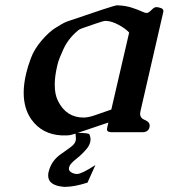

<svg xmlns="http://www.w3.org/2000/svg" viewBox="-20 -497 646 736"><path d="M323.2 19.5Q327.1 27.8 327.1 36.6Q327.1 42 325.7 47.9Q322.8 59.6 314.5 70.8Q295.9 93.8 272 112.3Q248 130.9 245.1 143.6Q244.1 146.5 244.1 149.4Q244.1 157.2 251 162.1Q261.7 169.9 275.4 169.9Q293 169.9 345.7 135.7L315.4 203.1Q264.6 219.2 230.5 219.2H225.1Q164.6 214.4 164.6 175.8Q164.6 170.9 165.5 165L166.5 161.6Q176.3 119.6 213.4 93.8Q236.8 77.6 253.9 64.5Q267.6 54.2 270.5 40.5Q271 38.1 271 33.7Q271 26.9 269.5 15.1L268.6 15.6Q249 22 236.3 22H215.8Q141.6 18.1 100.6 -38.6Q70.8 -80.6 70.8 -141.6Q70.8 -175.3 80.1 -214.8Q85.9 -240.2 98.6 -274.4Q111.3 -308.6 139.6 -341.8Q168 -375 193.4 -390.6Q219.2 -407.2 235.8 -414.1Q417.5 -476.6 428.2 -476.6H431.2Q463.9 -475.1 487.8 -466.8Q511.2 -459 523.4 -453.1Q535.6 -447.3 543 -447.3Q549.8 -447.3 563.5 -461.4Q571.8 -469.7 579.6 -469.7Q586.9 -469.7 597.7 -465.8Q606 -462.9 606.4 -454.1Q606.4 -451.7 605.5 -449.2L518.6 -71.3Q517.6 -65.9 517.1 -61.5Q517.1 -43.9 535.2 -37.1Q553.7 -29.8 553.7 -15.6Q553.7 -12.7 553.2 -9.8Q548.8 9.8 525.9 9.8H407.2Q390.1 9.8 390.1 -1.5Q390.1 -3.4 390.6 -6.3L395.5 -27.3L278.3 12.2Q323.2 12.7 323.2 19Q323.2 19 323.2 19.5ZM384.8 -417Q376.5 -417 344.7 -405.8Q313 -394.5 297.9 -389.6Q283.2 -384.8 276.9 -378.4Q241.7 -348.6 223.6 -309.6Q206.1 -270.5 203.1 -259.8L199.2 -244.1Q189.9 -204.6 189.9 -173.8Q189.9 -172.4 189.9 -170.9Q189.9 -134.3 202.6 -109.4Q234.4 -46.4 300.3 -46.4Q316.9 -46.4 340.8 -54.2Q364.7 -62 406.7 -77.1L475.1 -372.1Q462.4 -386.7 435.5 -401.4Q408.7 -416 386.2 -417Z"/></svg>

Font: Caudex
Style: Bold
Weight: 700
Italic angle: -13°
Version: Version 1.04